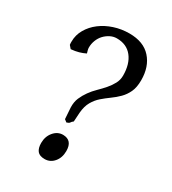

<svg xmlns="http://www.w3.org/2000/svg" viewBox="-167 -743 766 854"><g transform="rotate(30 216.5 -316.5)"><path d="M393.6 -499Q393.6 -461.9 382.3 -438Q371.1 -414.1 353.5 -396.5Q335.9 -378.9 315.4 -364.3Q294.9 -349.6 276.4 -333.5Q257.8 -317.4 244.6 -294.4Q231.4 -271.5 228.5 -237.3L225.6 -190.4Q216.8 -183.6 214.4 -178.7Q211.9 -173.8 199.2 -169.9L186.5 -179.7L182.6 -237.3Q181.6 -265.6 190.9 -287.1Q200.2 -308.6 213.9 -327.6Q227.5 -346.7 245.1 -363.8Q262.7 -380.9 277.8 -398.4Q293 -416 303.2 -435.1Q313.5 -454.1 313.5 -476.6Q313.5 -536.1 285.6 -571.3Q257.8 -606.4 207 -606.4Q189.5 -606.4 173.3 -598.1Q157.2 -589.8 145 -576.7Q132.8 -563.5 126 -545.9Q119.1 -528.3 119.1 -508.8Q119.1 -502 121.1 -495.1Q123 -488.3 125 -481.4Q109.4 -473.6 92.3 -468.8Q75.2 -463.9 52.7 -461.9L40 -476.6Q39.1 -480.5 39.1 -484.9Q39.1 -489.3 39.1 -493.2Q39.1 -527.3 56.2 -556.6Q73.2 -585.9 101.6 -607.4Q129.9 -628.9 167 -641.1Q204.1 -653.3 245.1 -653.3Q317.4 -653.3 355.5 -610.8Q393.6 -568.4 393.6 -499ZM262.7 -59.6Q262.7 -25.4 243.7 -2.9Q224.6 19.5 196.3 19.5Q169.9 19.5 158.7 5.4Q147.5 -8.8 147.5 -35.2Q147.5 -68.4 167 -91.8Q186.5 -115.2 214.8 -115.2Q262.7 -114.3 262.7 -59.6Z"/></g></svg>

Font: Podda
Style: Regular
Weight: 400
Designer: Md. Tanbin Islam Siyam
Foundry: Tanbin Islam Siyam
Version: Version 0.258